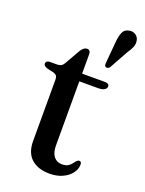

<svg xmlns="http://www.w3.org/2000/svg" viewBox="-139 -791 656 868"><g transform="rotate(20 188.5 -357.0)"><path d="M70 -428 41.5 -434.5Q30 -438 25.5 -442.2Q21 -446.5 21 -452Q21 -459.5 26.2 -463.2Q31.5 -467 40 -467H73Q85.5 -467 93.2 -471Q101 -475 107 -485.5L149.5 -560Q156.5 -570.5 163.5 -575.5Q170.5 -580.5 178 -580.5Q186 -580.5 190.5 -575.5Q195 -570.5 195 -561V-122Q195 -87 209.5 -68.8Q224 -50.5 249 -50.5Q266.5 -50.5 276.8 -56.5Q287 -62.5 293 -70.2Q299 -78 304.2 -84.5Q309.5 -91 317 -92.5Q322.5 -93 326 -89Q329.5 -85 329 -76.5Q328.5 -54.5 313.2 -35Q298 -15.5 271.5 -3.5Q245 8.5 210.5 8.5Q155.5 8.5 123.2 -19.8Q91 -48 91 -105.5V-400.5Q91 -412 86.5 -418.2Q82 -424.5 70 -428ZM149.5 -430V-467H305.5Q315 -467 320.2 -463.5Q325.5 -460 325.5 -452.5Q325.5 -443 315.5 -436.5Q305.5 -430 284.5 -430ZM288.5 -652Q291 -682 299 -700.5Q307 -719 328.5 -722.5Q346.5 -726 359.8 -716.8Q373 -707.5 375.5 -693Q379 -677 372.8 -661.2Q366.5 -645.5 354 -628L304 -537.5Q300.5 -533.5 295.8 -531.5Q291 -529.5 286 -531Q281 -533.5 280 -538.2Q279 -543 279.5 -549Z"/></g></svg>

Font: Fraunces 28pt
Style: Regular
Weight: 400
Version: Version 1.000;[b76b70a41]